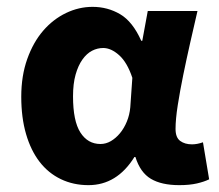

<svg xmlns="http://www.w3.org/2000/svg" viewBox="-20 -528 640 560"><path d="M238 12Q194 12 157.5 -5.5Q121 -23 95.5 -56Q70 -89 56 -137Q42 -185 42 -246Q42 -307 59.5 -356Q77 -405 106 -438.5Q135 -472 172.5 -490Q210 -508 250 -508Q294 -508 330.5 -486.5Q367 -465 392 -409H395L411 -496H556Q546 -453 535 -404.5Q524 -356 514.5 -309.5Q505 -263 498.5 -221.5Q492 -180 492 -152Q492 -127 505.5 -117Q519 -107 540 -107Q555 -107 572 -113L590 -5Q576 2 554.5 7Q533 12 503 12Q451 12 420 -6.5Q389 -25 375 -70H372Q321 12 238 12ZM273 -108Q289 -108 303.5 -116.5Q318 -125 330 -139.5Q342 -154 350 -173.5Q358 -193 360 -215L366 -301Q351 -346 327.5 -367Q304 -388 281 -388Q264 -388 248.5 -380Q233 -372 220.5 -354.5Q208 -337 200.5 -310.5Q193 -284 193 -247Q193 -175 214.5 -141.5Q236 -108 273 -108Z"/></svg>

Font: Source Code Pro
Style: Bold
Weight: 700
Monospace: yes
Designer: Paul D. Hunt, Teo Tuominen
Foundry: Adobe Systems Incorporated
Version: Version 2.030;PS 1.000;hotconv 16.6.51;makeotf.lib2.5.65220